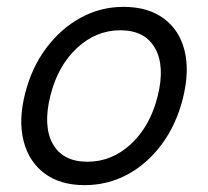

<svg xmlns="http://www.w3.org/2000/svg" viewBox="-20 -530 607 560"><path d="M226.7 10Q155.8 10 110 -24.2Q64.2 -58.3 48.8 -118.8Q33.3 -179.2 53.3 -257.5Q72.5 -333.3 115 -390Q157.5 -446.7 215.4 -478.3Q273.3 -510 340 -510Q411.7 -510 457.5 -476.2Q503.3 -442.5 518.3 -382.5Q533.3 -322.5 513.3 -242.5Q494.2 -166.7 452.1 -109.6Q410 -52.5 352.1 -21.2Q294.2 10 226.7 10ZM235 -58.3Q306.7 -58.3 362.5 -110.4Q418.3 -162.5 440 -250Q461.7 -337.5 432.1 -389.6Q402.5 -441.7 330.8 -441.7Q260 -441.7 204.2 -389.6Q148.3 -337.5 126.7 -250Q105 -161.7 134.2 -110Q163.3 -58.3 235 -58.3Z"/></svg>

Font: Funnel Sans Light
Style: Italic
Weight: 300
Italic angle: -14.036°
Designer: NORD ID, Kristian Moeller
Foundry: Dicotype
Version: Version 1.000